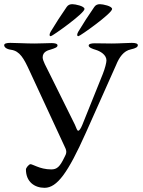

<svg xmlns="http://www.w3.org/2000/svg" viewBox="-26 -858 683 918"><path d="M217 -685C224 -685 378 -794 378 -815C378 -829 334 -838 320 -838C309 -838 300 -835 293 -825C266 -786 240 -746 216 -706C213 -701 211 -695 211 -691C211 -688 213 -685 217 -685ZM349 -685C356 -685 510 -794 510 -815C510 -829 466 -838 452 -838C441 -838 432 -835 425 -825C398 -786 372 -746 348 -706C345 -701 343 -695 343 -691C343 -688 345 -685 349 -685ZM187 40C247 40 299 -32 384 -222L529 -547C544 -584 565 -615 600 -622C623 -627 633 -633 633 -642C633 -650 621 -653 604 -653C581 -653 545 -650 508 -650C473 -650 457 -651 427 -651C410 -651 398 -648 398 -640C398 -631 417 -624 431 -620C454 -613 483 -596 483 -569C483 -559 476 -530 465 -503L368 -262C360 -242 353 -233 348 -233C343 -233 340 -243 332 -262L212 -504C194 -541 178 -567 178 -584C178 -612 206 -618 216 -621C238 -628 249 -632 249 -641C249 -649 237 -652 220 -652C199 -652 171 -650 140 -650C94 -650 53 -653 23 -653C6 -653 -6 -650 -6 -642C-6 -633 4 -623 27 -620C69 -614 88 -578 114 -522L279 -166C285 -153 291 -143 291 -132C291 -123 286 -113 282 -106C260 -60 246 -48 219 -48C191 -48 167 -55 150 -62C135 -68 124 -73 120 -73C112 -73 98 -55 98 -48C98 12 140 40 187 40Z"/></svg>

Font: EB Garamond
Style: Regular
Weight: 400
Designer: Georg Duffner and Octavio Pardo
Foundry: Georg Duffner
Version: Version 1.000;PS 001.000;hotconv 1.0.88;makeotf.lib2.5.64775